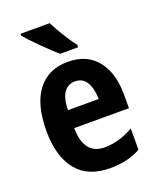

<svg xmlns="http://www.w3.org/2000/svg" viewBox="-143 -853 780 949"><g transform="rotate(-20 246.5 -378.0)"><path d="M253 -556Q351 -556 405 -490Q459 -424 459 -309V-237H171Q173 -96 281 -96Q358 -96 433 -140V-28Q365 10 272 10Q155 10 96 -63.5Q37 -137 37 -270Q37 -410 93.5 -483Q150 -556 253 -556ZM253 -453Q218 -453 196 -425Q174 -397 172 -331H334Q333 -387 313 -420Q293 -453 253 -453ZM234 -766Q245 -745 261.5 -716.5Q278 -688 295.5 -661.5Q313 -635 326 -619V-606H232Q217 -618 196 -638Q175 -658 152.5 -680Q130 -702 111 -722.5Q92 -743 81 -756V-766Z"/></g></svg>

Font: Noto Sans Tamil Condensed
Style: Bold
Weight: 700
Width: 3
Designer: Jelle Bosma - Monotype Design Team
Foundry: Monotype Imaging Inc.
Version: Version 2.004; ttfautohint (v1.8.4.7-5d5b)